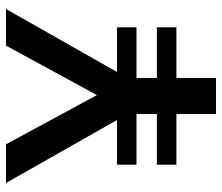

<svg xmlns="http://www.w3.org/2000/svg" viewBox="-70 -670 740 640"><g transform="rotate(-90 300.0 -350.0)"><path d="M71 -132V-197H240V-265H71V-330H220L10 -700H139L303 -397L468 -700H590L380 -330H529V-265H360V-197H529V-132H360V0H240V-132Z"/></g></svg>

Font: Red Hat Mono SemiBold
Style: Regular
Weight: 600
Monospace: yes
Designer: Pentagram, MCKL
Foundry: Pentagram, MCKL
Version: Version 1.023